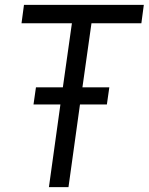

<svg xmlns="http://www.w3.org/2000/svg" viewBox="-20 -765 608 785"><path d="M417 -338 427 -408H317L354 -670H558L568 -745H78L68 -670H274L237 -408H127L117 -338H227L180 0H260L307 -338Z"/></svg>

Font: Plus Jakarta Sans
Style: Italic
Weight: 400
Italic angle: -8°
Designer: Gumpita Rahayu
Foundry: Tokotype
Version: Version 2.071;gftools[0.9.30]